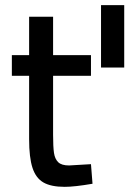

<svg xmlns="http://www.w3.org/2000/svg" viewBox="-20 -714 502 745"><path d="M372 -694H462V-452H372ZM93 -174V-420H26V-500H93V-649H186V-500H333V-420H186V-191Q186 -144 189.5 -120.5Q193 -97 206 -84.5Q219 -72 248 -72L333 -77L339 -1Q269 11 231 11Q178 11 148.5 -6Q119 -23 106 -63Q93 -103 93 -174Z"/></svg>

Font: Cairo SemiBold
Style: Regular
Weight: 600
Designer: Mohamed Gaber, the designers of Titillium
Foundry: Kief Type Foundry
Version: Version 2.009; ttfautohint (v1.5.33-1714) -l 8 -r 50 -G 200 